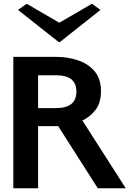

<svg xmlns="http://www.w3.org/2000/svg" viewBox="-20 -1003 700 1023"><path d="M51 0V-700H280Q340 -700 394.5 -682Q449 -664 483.5 -624Q518 -584 518 -517Q518 -457 490.5 -419.5Q463 -382 419 -361L650 0H501L290 -331Q286 -331 279 -331H183V0ZM183 -427H279Q387 -427 387 -515Q387 -560 359.5 -581Q332 -602 280 -602H183ZM122 -983 296 -882 470 -983 515 -950 298 -778H294L76 -950Z"/></svg>

Font: Panamera
Style: Bold
Weight: 700
Designer: Bastien Sozeau
Foundry: NBR — Bastien Sozeau
Version: Version 3.002; ttfautohint (v1.8.4.7-5d5b);gftools[0.9.33]